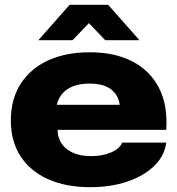

<svg xmlns="http://www.w3.org/2000/svg" viewBox="-20 -767 735 797"><path d="M354 10Q254 10 180 -23Q106 -56 65.5 -118Q25 -180 25 -267Q25 -356 66 -419.5Q107 -483 180.5 -516.5Q254 -550 352 -550Q457 -550 530.5 -511.5Q604 -473 640.5 -401Q677 -329 670 -228H219Q220 -177 257.5 -148Q295 -119 359 -119Q406 -119 441.5 -134.5Q477 -150 487 -175H670Q663 -120 620.5 -78.5Q578 -37 509 -13.5Q440 10 354 10ZM351 -420Q296 -420 261 -397.5Q226 -375 216 -332H477Q472 -372 441 -396Q410 -420 351 -420ZM139 -600 269 -747H429L559 -600H417L349 -671L281 -600Z"/></svg>

Font: Mona Sans Expanded ExtraBold
Style: Regular
Weight: 800
Width: 7
Designer: Deni Anggara
Foundry: GitHub
Version: Version 1.001; ttfautohint (v1.8.4.7-5d5b);gftools[0.9.33]